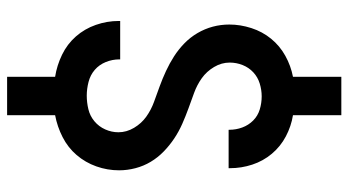

<svg xmlns="http://www.w3.org/2000/svg" viewBox="-240 -638 980 540"><g transform="rotate(90 250.0 -368.0)"><path d="M196 102H304V-33Q336 -39 365.5 -54Q395 -69 416 -93.5Q437 -118 448 -149Q459 -180 459 -213Q459 -236 453 -259Q447 -282 435 -302Q423 -322 406 -338.5Q389 -355 369.5 -368Q350 -381 328.5 -390.5Q307 -400 285 -408Q263 -416 241 -424Q219 -432 200 -445.5Q181 -459 168.5 -480Q156 -501 156 -524Q156 -543 163 -560.5Q170 -578 183.5 -590.5Q197 -603 215 -608.5Q233 -614 251 -614Q270 -614 288 -608.5Q306 -603 319 -590Q332 -577 338.5 -559.5Q345 -542 345 -523Q345 -523 345 -522.5Q345 -522 345 -521H453Q453 -522 453 -523Q453 -524 453 -525Q453 -557 443 -587.5Q433 -618 412.5 -642.5Q392 -667 363.5 -682Q335 -697 304 -702V-838H196V-702Q165 -696 137 -680.5Q109 -665 89 -640.5Q69 -616 59 -585Q49 -554 49 -523Q49 -499 55 -476.5Q61 -454 73 -433.5Q85 -413 102 -396.5Q119 -380 138.5 -367.5Q158 -355 179.5 -345Q201 -335 223 -327Q245 -319 267 -311Q289 -303 308 -289.5Q327 -276 339.5 -255Q352 -234 352 -211Q352 -192 344 -174Q336 -156 321 -143.5Q306 -131 287 -126.5Q268 -122 249 -122Q230 -122 210.5 -127Q191 -132 176.5 -144.5Q162 -157 154.5 -175.5Q147 -194 147 -214Q147 -214 147 -214.5Q147 -215 147 -216H39Q39 -215 39 -214Q39 -213 39 -212Q39 -179 50 -147.5Q61 -116 82.5 -91.5Q104 -67 134 -52.5Q164 -38 196 -33Z"/></g></svg>

Font: Iosevka SS09
Style: Bold
Weight: 700
Monospace: yes
Designer: Belleve Invis
Foundry: Belleve Invis
Version: Version 5.2.1; ttfautohint (v1.8.3)